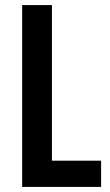

<svg xmlns="http://www.w3.org/2000/svg" viewBox="-20 -734 433 754"><path d="M67 0V-714H184V-103H377V0Z"/></svg>

Font: Noto Sans Ethiopic ExtraCondensed SemiBold
Style: Regular
Weight: 600
Width: 2
Designer: Monotype Design Team
Foundry: Monotype Imaging Inc.
Version: Version 2.102; ttfautohint (v1.8.4.7-5d5b)